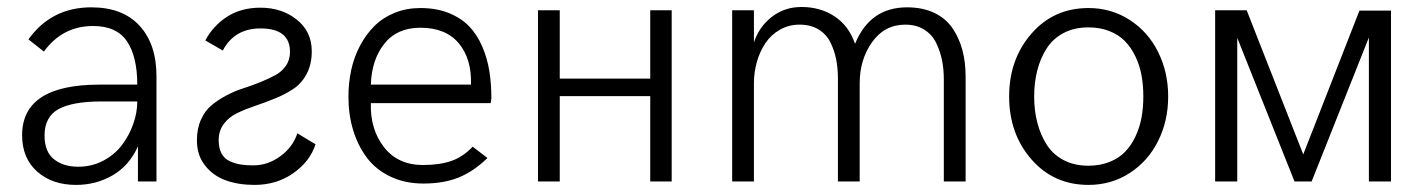

<svg xmlns="http://www.w3.org/2000/svg" viewBox="-20 -517 4069 547"><path d="M196.8 9.8Q128.4 9.8 85.7 -28.3Q43 -66.4 43 -131.8Q43 -275.9 263.2 -275.9H371.1Q371.1 -355.5 341.8 -399.2Q312.5 -442.9 245.1 -442.9Q158.2 -442.9 105 -370.1L61 -404.8Q126.5 -496.1 240.2 -496.1Q329.6 -496.1 377.7 -443.6Q425.8 -391.1 425.8 -299.8V0H373V-100.1Q348.6 -45.4 301.3 -17.8Q253.9 9.8 196.8 9.8ZM203.1 -42Q241.7 -42 274.4 -59.3Q307.1 -76.7 327.6 -104Q348.1 -131.3 359.6 -163.8Q371.1 -196.3 371.1 -228H270Q186.5 -228 146.7 -206.1Q106.9 -184.1 106.9 -130.9Q106.9 -85 133.5 -63.5Q160.2 -42 203.1 -42Z M705.1 9.8Q659.2 9.8 623.3 -3.2Q587.4 -16.1 564.2 -45.4Q541 -74.7 541 -117.2Q541 -150.4 552.5 -176Q564 -201.7 582.5 -217Q601.1 -232.4 625 -245.1Q648.9 -257.8 673.6 -265.6Q698.2 -273.4 722.2 -283.2Q746.1 -293 764.6 -303Q783.2 -313 794.7 -329.8Q806.2 -346.7 806.2 -369.1Q806.2 -436 722.2 -436Q647.9 -436 614.7 -373L564.9 -401.9Q587.4 -443.8 627.2 -469.5Q667 -495.1 722.2 -495.1Q782.7 -495.1 825.4 -461.2Q868.2 -427.2 868.2 -371.1Q868.2 -333.5 853.5 -306.2Q838.9 -278.8 815.4 -263.4Q792 -248 763.9 -236.6Q735.8 -225.1 707.5 -215.6Q679.2 -206.1 655.8 -194.8Q632.3 -183.6 617.7 -164.1Q603 -144.5 603 -117.2Q603 -94.7 611.3 -79.6Q619.6 -64.5 635 -57.6Q650.4 -50.8 665.8 -48.3Q681.2 -45.9 702.1 -45.9Q743.2 -45.9 778.8 -72Q814.5 -98.1 827.1 -137.2L878.9 -106Q863.3 -57.1 815.7 -23.7Q768.1 9.8 705.1 9.8Z M1186 5.9Q1133.8 5.9 1092.3 -13.9Q1050.8 -33.7 1025.1 -67.9Q999.5 -102.1 986.1 -146.2Q972.7 -190.4 972.7 -241.2Q972.7 -281.2 980.7 -318.1Q988.8 -355 1005.9 -387.2Q1022.9 -419.4 1046.9 -443.1Q1070.8 -466.8 1104.5 -480.5Q1138.2 -494.1 1177.7 -494.1Q1223.1 -494.1 1258.3 -480Q1293.5 -465.8 1316.2 -442.4Q1338.9 -418.9 1353.5 -385.3Q1368.2 -351.6 1374 -315.2Q1379.9 -278.8 1379.9 -236.8L1377.9 -223.1H1036.6Q1034.2 -149.4 1073.7 -98.1Q1113.3 -46.9 1185.1 -46.9Q1231.9 -46.9 1265.4 -58.3Q1298.8 -69.8 1326.7 -99.1L1368.7 -66.9Q1329.1 -28.3 1286.4 -11.2Q1243.7 5.9 1186 5.9ZM1036.6 -275.9H1321.8Q1324.2 -349.1 1287.1 -393.6Q1250 -438 1177.7 -438Q1110.8 -438 1074.7 -392.1Q1038.6 -346.2 1036.6 -275.9Z M1512.7 0V-487.8H1574.7V-293H1832.5V-487.8H1893.6V0H1832.5V-243.2H1574.7V0Z M2065.9 0V-487.8H2127.9V-396Q2142.6 -440.9 2179 -469Q2215.3 -497.1 2263.2 -497.1Q2317.4 -497.1 2357.9 -470.2Q2398.4 -443.4 2416 -392.1Q2458.5 -496.1 2564 -496.1Q2608.4 -496.1 2641.4 -480.5Q2674.3 -464.8 2693.4 -437Q2712.4 -409.2 2721.7 -374.8Q2731 -340.3 2731 -298.8V0H2668.9V-291Q2668.9 -319.8 2663.8 -345.2Q2658.7 -370.6 2647.2 -394.5Q2635.7 -418.5 2613 -432.6Q2590.3 -446.8 2559.1 -446.8Q2500 -446.8 2464.6 -397Q2429.2 -347.2 2429.2 -279.8V0H2367.2V-293Q2367.2 -322.3 2362.3 -347.4Q2357.4 -372.6 2345.9 -396Q2334.5 -419.4 2312 -433.1Q2289.6 -446.8 2257.8 -446.8Q2227.5 -446.8 2202.4 -432.6Q2177.2 -418.5 2161.1 -394.8Q2145 -371.1 2136.5 -341.3Q2127.9 -311.5 2127.9 -279.8V0Z M3081.1 9.8Q2981.9 9.8 2918.5 -63Q2855 -135.7 2855 -242.2Q2855 -348.1 2918.5 -421.1Q2981.9 -494.1 3081.1 -494.1Q3146 -494.1 3198.5 -460.2Q3251 -426.3 3279.5 -368.7Q3308.1 -311 3308.1 -242.2Q3308.1 -172.9 3279.5 -115.5Q3251 -58.1 3198.7 -24.2Q3146.5 9.8 3081.1 9.8ZM3081.1 -44.9Q3114.3 -44.9 3141.1 -55.7Q3168 -66.4 3185.5 -84.7Q3203.1 -103 3215.1 -128.7Q3227.1 -154.3 3232.2 -182.4Q3237.3 -210.4 3237.3 -242.2Q3237.3 -273.9 3232.2 -302Q3227.1 -330.1 3215.1 -355.5Q3203.1 -380.9 3185.5 -399.2Q3168 -417.5 3141.1 -428.2Q3114.3 -439 3081.1 -439Q3040.5 -439 3010 -422.9Q2979.5 -406.7 2961.7 -378.7Q2943.8 -350.6 2935.1 -316.2Q2926.3 -281.7 2926.3 -242.2Q2926.3 -202.6 2935.1 -168.2Q2943.8 -133.8 2961.7 -105.5Q2979.5 -77.1 3010 -61Q3040.5 -44.9 3081.1 -44.9Z M3441.9 0V-487.8H3531.7L3692.9 -77.1L3853 -486.8H3942.9V0H3879.9V-410.2L3716.8 0H3668L3504.9 -409.2V0Z"/></svg>

Font: HK Grotesk Light
Style: Regular
Weight: 300
Designer: Alfredo Marco Pradil and Stefan Peev
Foundry: Hanken Design Co.
Version: Version 1.045;PS 001.045;hotconv 1.0.88;makeotf.lib2.5.64775